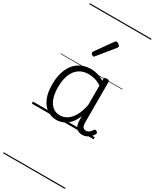

<svg xmlns="http://www.w3.org/2000/svg" viewBox="-363 -1092 1348 1673"><g transform="rotate(30 311.0 -255.0)"><path d="M255 17Q201 17 159 -12Q117 -41 93.5 -97Q70 -153 70 -234Q70 -285 79.5 -328.5Q89 -372 107.5 -407Q126 -442 154 -467Q182 -492 218.5 -505.5Q255 -519 300 -519Q334 -519 366.5 -509Q399 -499 432 -480V-496Q432 -506 439 -510.5Q446 -515 459 -515Q473 -515 479 -510.5Q485 -506 485 -496V-92Q485 -71 489 -57.5Q493 -44 502 -37Q511 -30 525 -30Q536 -30 546 -34.5Q556 -39 565.5 -49Q575 -59 585 -73Q590 -80 596.5 -79.5Q603 -79 610 -73Q618 -68 619.5 -61Q621 -54 617 -48Q606 -28 590 -13.5Q574 1 555 9Q536 17 517 17Q497 17 481.5 11.5Q466 6 455.5 -5.5Q445 -17 439.5 -34Q434 -51 433 -72Q433 -84 432.5 -97Q432 -110 432 -122Q410 -69 380.5 -38.5Q351 -8 318.5 4.5Q286 17 255 17ZM126 -237Q126 -178 141 -132Q156 -86 186.5 -59.5Q217 -33 263 -33Q298 -33 330.5 -52.5Q363 -72 390 -116.5Q417 -161 432 -234V-430Q397 -453 365 -461.5Q333 -470 301 -470Q269 -470 241.5 -460Q214 -450 192.5 -431Q171 -412 156 -384Q141 -356 133.5 -319.5Q126 -283 126 -237ZM258 -623Q251 -623 241.5 -631Q232 -639 232 -647Q232 -649 233 -651.5Q234 -654 236 -659L355 -827Q359 -833 363 -835Q367 -837 372 -837Q379 -837 387 -832Q395 -827 401.5 -820.5Q408 -814 408 -807Q408 -803 406.5 -800Q405 -797 402 -793L271 -632Q265 -623 258 -623ZM0 490H622V500H0ZM0 -20H622V0H0ZM0 -505H622V-500H0ZM0 -1010H622V-1000H0Z"/></g></svg>

Font: Playwrite NG Modern Guides
Style: Regular
Weight: 400
Designer: Veronika Burian, José Scaglione
Foundry: TypeTogether
Version: Version 1.003